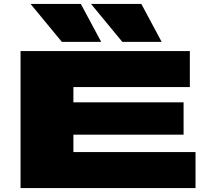

<svg xmlns="http://www.w3.org/2000/svg" viewBox="-20 -961 1064 981"><path d="M85 0V-700H950V-516H355V-438H918V-273H355V-184H979V0ZM605 -747 445 -941H702L806 -747ZM296 -747 136 -941H393L497 -747Z"/></svg>

Font: Georama Extra Expanded ExtraBold
Style: Regular
Weight: 800
Width: 8
Designer: Jean-Baptiste Levee
Foundry: Production Type
Version: Version 1.000